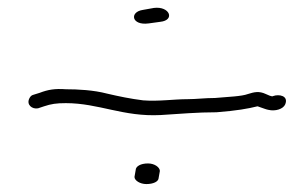

<svg xmlns="http://www.w3.org/2000/svg" viewBox="-20 -566 772 484"><path d="M54 -318C46 -302 61 -290 76 -293L91 -298C109 -304 122 -306 146 -306C229 -306 291 -271 385 -276C434 -279 477 -283 526 -283C577 -287 605 -292 629 -298C630 -298 632 -297 635 -296C644 -293 651 -290 657 -289C674 -285 694 -291 699 -303C708 -325 683 -329 669 -324C666 -321 655 -327 650 -329C633 -337 621 -334 605 -329C589 -323 556 -322 522 -319C496 -319 475 -316 453 -316C418 -316 380 -310 341 -313C309 -317 280 -323 250 -330C216 -339 176 -341 146 -341C118 -343 101 -340 80 -332L64 -327C59 -326 56 -322 54 -318ZM319 -120C319 -111 333 -102 349 -102C366 -102 380 -108 380 -118L383 -135C383 -144 370 -154 353 -154C335 -154 322 -147 322 -137ZM340 -541C306 -536 311 -501 355 -507L384 -511C422 -515 408 -551 368 -546Z"/></svg>

Font: Stray Cat
Style: SuExt
Weight: 400
Version: Version 1.0